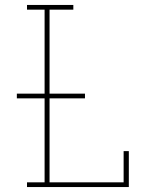

<svg xmlns="http://www.w3.org/2000/svg" viewBox="-20 -755 640 775"><path d="M89 0V-19H160V-358H48V-377H160V-716H89V-735H276V-716H180V-377H323V-358H180V-19H479V-145H500V0Z"/></svg>

Font: Iosevka Etoile Thin
Style: Regular
Weight: 100
Designer: Belleve Invis
Foundry: Belleve Invis
Version: Version 22.1.2; ttfautohint (v1.8.4)